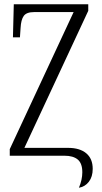

<svg xmlns="http://www.w3.org/2000/svg" viewBox="-20 -734 480 905"><path d="M368 78Q368 36 346.5 18Q325 0 284 0H26V-31L327 -677H140Q105 -677 92 -659Q79 -641 77 -602L74 -558H41L45 -714H396V-683L95 -37H301Q356 -37 386.5 -11.5Q417 14 417 62Q417 99 399 122.5Q381 146 352 151Q368 113 368 78Z"/></svg>

Font: Noto Serif CondLight
Style: Regular
Weight: 300
Width: 3
Designer: Monotype Design Team
Foundry: Monotype Imaging Inc.
Version: Version 1.001